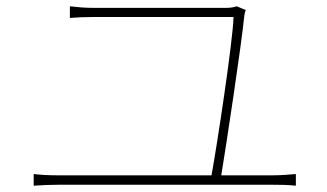

<svg xmlns="http://www.w3.org/2000/svg" viewBox="-20 -668 1040 610"><path d="M683 -111C699 -208 746 -518 756 -616C757 -624 758 -630 761 -636L732 -648C726 -646 715 -643 701 -643H279C247 -643 229 -645 202 -648V-611C229 -613 246 -614 280 -614H722C720 -539 670 -209 652 -111H164C139 -111 114 -112 87 -115V-78C115 -80 139 -81 164 -81H847C864 -81 895 -81 920 -78V-115C895 -113 872 -111 847 -111Z"/></svg>

Font: Noto Sans CJK Thin
Style: Regular
Weight: 100
Designer: Ryoko NISHIZUKA (kana & ideographs); Paul D. Hunt (Latin, Greek & Cyrillic); Wenlong ZHANG (bopomofo); Sandoll Communica
Foundry: Adobe Systems Incorporated
Version: Version 1.000;PS 1;hotconv 1.0.78;makeotf.lib2.5.61930